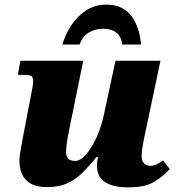

<svg xmlns="http://www.w3.org/2000/svg" viewBox="-20 -798 768 828"><path d="M536 10Q481 10 451 -3Q421 -16 409.5 -37Q398 -58 398 -83Q398 -103 403 -120H395Q365 -82 335 -52.5Q305 -23 269 -7Q233 9 183 9Q138 9 112 -6.5Q86 -22 75 -47.5Q64 -73 64 -102Q64 -127 70 -157Q76 -187 80 -212L114 -389Q119 -414 121 -427Q123 -440 123 -448Q123 -462 117 -468.5Q111 -475 82 -475H57L68 -536H339L278 -237Q272 -209 268.5 -184Q265 -159 265 -142Q265 -104 304 -104Q328 -104 353 -134Q378 -164 398 -209.5Q418 -255 428 -303L478 -536H672L601 -200Q597 -177 594 -161Q591 -145 591 -123Q591 -104 601.5 -93.5Q612 -83 628 -83Q643 -83 655 -89Q667 -95 683 -106L712 -69Q686 -39 646 -14.5Q606 10 536 10ZM249 -606Q260 -645 285 -685Q310 -725 349 -751.5Q388 -778 439 -778Q510 -778 546.5 -729Q583 -680 588 -606H507Q503 -641 481.5 -657.5Q460 -674 425 -674Q390 -674 363.5 -658Q337 -642 323 -606Z"/></svg>

Font: Noto Serif Black
Style: Italic
Weight: 900
Italic angle: -12°
Designer: Monotype Design Team
Foundry: Monotype Imaging Inc.
Version: Version 2.013